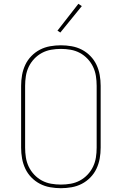

<svg xmlns="http://www.w3.org/2000/svg" viewBox="-20 -981 640 1009"><path d="M300 8Q272 8 243.5 3Q215 -2 190 -15Q165 -28 145 -48.5Q125 -69 113 -94.5Q101 -120 96 -148Q91 -176 91 -205V-530Q91 -559 96 -587Q101 -615 113 -640.5Q125 -666 145 -686.5Q165 -707 190 -720Q215 -733 243.5 -738Q272 -743 300 -743Q328 -743 356.5 -738Q385 -733 410 -720Q435 -707 455 -686.5Q475 -666 487 -640.5Q499 -615 504 -587Q509 -559 509 -530V-205Q509 -176 504 -148Q499 -120 487 -94.5Q475 -69 455 -48.5Q435 -28 410 -15Q385 -2 356.5 3Q328 8 300 8ZM300 -11Q326 -11 351.5 -15.5Q377 -20 399.5 -32Q422 -44 440 -63Q458 -82 469 -105Q480 -128 484 -153.5Q488 -179 488 -205V-530Q488 -556 484 -581.5Q480 -607 469 -630Q458 -653 440 -672Q422 -691 399.5 -703Q377 -715 351.5 -719.5Q326 -724 300 -724Q274 -724 248.5 -719.5Q223 -715 200.5 -703Q178 -691 160 -672Q142 -653 131 -630Q120 -607 116 -581.5Q112 -556 112 -530V-205Q112 -179 116 -153.5Q120 -128 131 -105Q142 -82 160 -63Q178 -44 200.5 -32Q223 -20 248.5 -15.5Q274 -11 300 -11ZM297 -810 282 -820 392 -961 410 -949Z"/></svg>

Font: Iosevka Aile Thin
Style: Regular
Weight: 100
Designer: Belleve Invis
Foundry: Belleve Invis
Version: Version 31.1.0; ttfautohint (v1.8.4)